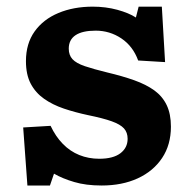

<svg xmlns="http://www.w3.org/2000/svg" viewBox="-20 -558 589 592"><path d="M64.5 14 51.5 -165 136 -170Q151.5 -137 173.8 -114.3Q196 -91.5 224.5 -80Q253 -68.5 286 -68.5Q329 -68.5 351.3 -85.5Q373.5 -102.5 373.5 -130Q373.5 -149.5 362.3 -162Q351 -174.5 324.5 -184Q298 -193.5 251.5 -203Q211.5 -211.5 176.8 -223.2Q142 -235 115.8 -253.5Q89.5 -272 74.7 -300Q60 -328 60 -369.5Q60 -423.5 86.7 -461Q113.5 -498.5 160.3 -518Q207 -537.5 266 -537.5Q306 -537.5 341.8 -527.8Q377.5 -518 399 -504L407.5 -537.5H479L489 -366.5L406 -371.5Q390 -415.5 354.3 -439.5Q318.5 -463.5 275 -463.5Q234 -463.5 213 -449.5Q192 -435.5 192 -408Q192 -388 203.5 -375.5Q215 -363 241.5 -354Q268 -345 311 -334.5Q357.5 -323.5 394 -310.5Q430.5 -297.5 455.8 -279.3Q481 -261 494 -233.8Q507 -206.5 507 -167.5Q507 -111.5 479.8 -70.8Q452.5 -30 404.5 -8Q356.5 14 293.5 14Q245 14 208.8 3.2Q172.5 -7.5 146.5 -22.5L134 14Z"/></svg>

Font: Literata Variable Black
Style: Regular
Weight: 900
Designer: Latin by Veronika Burian and Jose Scaglione. Greek by Irene Vlachou. Cyrillic by Vera Evstafieva.
Foundry: TypeTogether
Version: Version 3.021